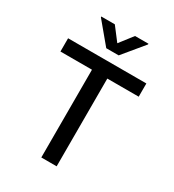

<svg xmlns="http://www.w3.org/2000/svg" viewBox="-216 -1043 1054 1164"><g transform="rotate(30 311.0 -461.0)"><path d="M37.1 -707H585V-614.3H365.2V0H257.8V-614.3H37.1ZM310.5 -830.1 381.8 -921.9H475.6V-917L354.5 -770.5H267.6L145.5 -917V-921.9H240.2Z"/></g></svg>

Font: Pretendard JP Medium
Style: Regular
Weight: 500
Designer: Base glyphs from Inter by Rasmus Andersson; Hangeul glyphs from Noto Sans CJK(Source Han Sans) by Jang Soo-young and Kan
Foundry: Kil Hyung-jin
Version: Version 1.309